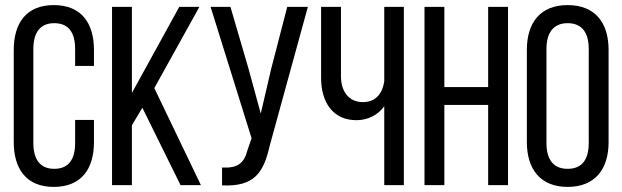

<svg xmlns="http://www.w3.org/2000/svg" viewBox="-20 -727 2444 754"><path d="M191 -707C84 -707 34 -637 34 -531V-169C34 -63 84 7 191 7C299 7 349 -63 349 -169V-256H275V-165C275 -102 250 -64 193 -64C137 -64 111 -102 111 -165V-535C111 -598 137 -636 193 -636C250 -636 275 -598 275 -535V-468H349V-531C349 -637 299 -707 191 -707Z M689 0H769L586 -381L763 -700H684L498 -362V-700H420V0H498V-235L539 -304Z M1189 -700H1108L1045 -457L1004 -281L956 -457L885 -700H807L968 -184L952 -138C939 -85 912 -66 852 -69V1C979 7 1015 -49 1039 -154Z M1489 0H1566V-700H1489V-408C1481 -355 1452 -326 1405 -326C1350 -326 1319 -368 1319 -427V-700H1241V-421C1241 -327 1286 -255 1380 -255C1422 -255 1464 -274 1489 -310Z M1897 -315V0H1975V-700H1897V-385H1725V-700H1647V0H1725V-315Z M2049 -169C2049 -63 2102 7 2209 7C2317 7 2370 -63 2370 -169V-531C2370 -638 2317 -707 2209 -707C2102 -707 2049 -638 2049 -531ZM2126 -535C2126 -598 2153 -636 2209 -636C2266 -636 2292 -598 2292 -535V-165C2292 -101 2266 -64 2209 -64C2153 -64 2126 -101 2126 -165Z"/></svg>

Font: VL Bebas Neue Regular
Style: Regular
Weight: 400
Designer: Ryoichi Tsunekawa
Foundry: Ryoichi Tsunekawa
Version: Version 001.003